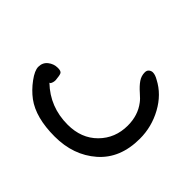

<svg xmlns="http://www.w3.org/2000/svg" viewBox="-122 -592 732 732"><g transform="rotate(-45 243.5 -226.0)"><path d="M156 -383 154 -387Q90 -320 90 -225Q90 -151 136 -105.5Q182 -60 250 -60Q305 -60 344 -90Q354 -97 371 -116.5Q388 -136 404 -147Q420 -158 439 -158Q450 -158 455.5 -151Q461 -144 461 -136Q461 -123 451 -106Q424 -54 367.5 -23Q311 8 247 8Q141 8 82 -59.5Q23 -127 23 -228Q23 -330 65 -387Q86 -415 116.5 -437.5Q147 -460 167 -460Q190 -460 203.5 -443Q217 -426 217 -404Q217 -387 209.5 -383Q202 -379 178 -377Q165 -377 156 -383Z"/></g></svg>

Font: Because We Organize
Style: Regular
Weight: 400
Designer: Liz Wetzel, Aaron Williamson, Russ McMullin
Foundry: Red Hat
Version: Version 1.000